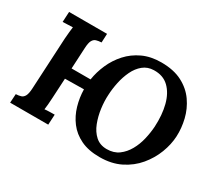

<svg xmlns="http://www.w3.org/2000/svg" viewBox="-136 -972 1382 1244"><g transform="rotate(30 555.0 -350.0)"><path d="M712 16Q629 16 571 -12Q513 -40 477 -87.5Q441 -135 424 -194Q407 -253 406 -314L265 -312L257 -164Q256 -137 253.5 -112Q251 -87 249 -74Q265 -76 289.5 -76.5Q314 -77 324 -77L320 0H35L39 -66Q61 -67 77 -72Q93 -77 102.5 -95Q112 -113 114 -153L134 -536Q136 -563 138.5 -588Q141 -613 143 -626Q127 -625 103 -624.5Q79 -624 68 -623L72 -700H356L353 -634Q331 -633 314.5 -628Q298 -623 288.5 -605.5Q279 -588 277 -547L269 -391H411Q420 -450 445.5 -508Q471 -566 513.5 -613Q556 -660 616 -688Q676 -716 754 -716Q847 -716 910.5 -683Q974 -650 1012 -595.5Q1050 -541 1065.5 -476.5Q1081 -412 1078 -350Q1075 -288 1050.5 -224Q1026 -160 980.5 -105.5Q935 -51 868 -17.5Q801 16 712 16ZM727 -52Q779 -52 815 -78.5Q851 -105 874.5 -147Q898 -189 909.5 -238Q921 -287 924 -333Q929 -424 910.5 -495.5Q892 -567 849 -608.5Q806 -650 737 -648Q691 -647 658 -620Q625 -593 604.5 -550Q584 -507 573.5 -457.5Q563 -408 561 -362Q558 -315 565 -261.5Q572 -208 590.5 -160Q609 -112 642.5 -82Q676 -52 727 -52Z"/></g></svg>

Font: Lora Italic
Style: Italic
Weight: 400
Italic angle: -3°
Designer: Olga Karpushina, Alexei Vanyashin (Cyrillic)
Foundry: Cyreal
Version: Version 2.210; ttfautohint (v1.8.1.43-b0c9)